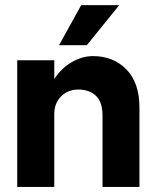

<svg xmlns="http://www.w3.org/2000/svg" viewBox="-20 -738 615 758"><path d="M450.8 -717.8H300.6L213.1 -559.5H322.7ZM384.7 -282.2V0H530.5V-313Q530.5 -411.6 478.9 -464.1Q427.4 -516.5 347.3 -516.5Q302.1 -516.5 258.6 -489.9Q215.1 -463.3 186.8 -413.8Q158.5 -364.3 158.3 -294.8L194.3 -289.2Q194.3 -317.2 206.7 -338.6Q219.1 -360.1 240.4 -372.3Q261.6 -384.5 288.7 -384.5Q332.6 -384.5 358.6 -360Q384.7 -335.5 384.7 -282.2ZM48 -500V0H194.3V-500Z"/></svg>

Font: Overused Grotesk Light
Style: Regular
Weight: 300
Designer: RandomMaerks
Version: Version 0.005